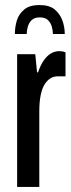

<svg xmlns="http://www.w3.org/2000/svg" viewBox="-20 -742 280 762"><path d="M48 0V-527H120L127 -455H131Q141 -484 153.5 -502Q166 -520 181.5 -529.5Q197 -539 215 -539Q222 -539 228 -538Q234 -537 240 -534V-439H208Q193 -439 180 -431Q167 -423 157 -407Q147 -391 141.5 -364.5Q136 -338 136 -301V0ZM136 -722Q176 -722 197 -704.5Q218 -687 227.5 -661Q237 -635 237 -607H190Q190 -621 185.5 -636.5Q181 -652 170 -662.5Q159 -673 138 -673Q117 -673 106 -662.5Q95 -652 90.5 -636.5Q86 -621 86 -607H39Q39 -635 47 -661Q55 -687 76.5 -704.5Q98 -722 136 -722Z"/></svg>

Font: Archivo ExtraCondensed Medium
Style: Regular
Weight: 500
Width: 2
Designer: Hector Gatti
Foundry: Omnibus-Type
Version: Version 2.001